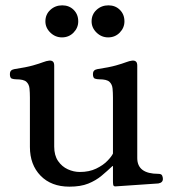

<svg xmlns="http://www.w3.org/2000/svg" viewBox="-20 -687 636 719"><path d="M240 12Q172 12 132 -29Q92 -70 92 -137V-322Q92 -340 90.5 -355.5Q89 -371 79 -380.5Q69 -390 41 -390Q32 -390 24.5 -392.5Q17 -395 17 -410Q17 -425 33 -428Q79 -435 103.5 -442Q128 -449 141 -454Q154 -459 164 -460Q172 -461 177.5 -457Q183 -453 183 -441V-138Q183 -105 197.5 -84Q212 -63 234 -53Q256 -43 279 -43Q314 -43 340 -55.5Q366 -68 382 -84.5Q398 -101 403 -112V-322Q403 -340 401.5 -355.5Q400 -371 390 -380.5Q380 -390 352 -390Q343 -390 335.5 -392.5Q328 -395 328 -410Q328 -425 344 -428Q390 -435 414.5 -442Q439 -449 452 -454Q465 -459 475 -460Q483 -461 488.5 -457Q494 -453 494 -441V-95Q494 -36 573 -36Q584 -36 587 -30Q590 -24 590 -17Q590 -3 573 0L412 11Q405 11 404 5Q403 -1 403 -9V-65H401Q382 -47 360.5 -29Q339 -11 310.5 0.5Q282 12 240 12ZM385 -547Q360 -547 341.5 -565Q323 -583 323 -607Q323 -633 341.5 -650Q360 -667 386 -667Q412 -667 429 -650Q446 -633 446 -607Q446 -583 428.5 -565Q411 -547 385 -547ZM212 -547Q187 -547 168.5 -565Q150 -583 150 -607Q150 -633 168.5 -650Q187 -667 213 -667Q239 -667 256 -650Q273 -633 273 -607Q273 -583 255.5 -565Q238 -547 212 -547Z"/></svg>

Font: Alice
Style: Regular
Weight: 400
Designer: Ksenia Yerulevich
Foundry: Cyreal (http://www.cyreal.org/)
Version: Version 2.003; ttfautohint (v1.8.3)